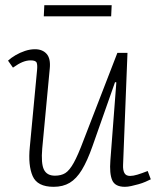

<svg xmlns="http://www.w3.org/2000/svg" viewBox="-20 -707 614 741"><path d="M11 -473Q23 -484 40 -494Q57 -504 76.5 -510.5Q96 -517 115 -517Q144 -517 160 -499Q176 -481 172 -442L143 -134Q138 -76 149.5 -52.5Q161 -29 192 -29Q216 -29 232 -39Q248 -49 264.5 -78.5Q281 -108 303 -167L433 -503H472L455 -71Q454 -51 460 -39.5Q466 -28 482 -28Q494 -28 510.5 -33Q527 -38 550 -47L562 -15Q554 -11 541.5 -5.5Q529 0 514.5 4Q500 8 486.5 11Q473 14 462 14Q424 14 413 -11.5Q402 -37 406 -88L429 -389L424 -390L337 -143Q317 -86 296 -51.5Q275 -17 249 -1.5Q223 14 187 14Q124 14 106 -27.5Q88 -69 95 -139L123 -436Q125 -456 121.5 -465Q118 -474 98 -474Q83 -474 67 -467.5Q51 -461 30 -446ZM151 -687H411L409 -644H149Z"/></svg>

Font: Literata ExtraLight
Style: Italic
Weight: 250
Italic angle: -2°
Designer: Latin by Veronika Burian and Jose Scaglione. Greek by Irene Vlachou. Cyrillic by Vera Evstafieva
Foundry: TypeTogether
Version: Version 3.002